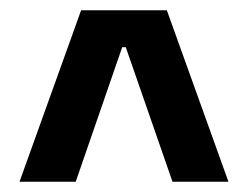

<svg xmlns="http://www.w3.org/2000/svg" viewBox="-20 -659 484 374"><path d="M138 -639H305L425 -305H316L225 -567H218L127.5 -305H18Z"/></svg>

Font: Anek Gujarati SemiBold
Style: Regular
Weight: 600
Designer: Mrunmayee Ghaisas (Gujarati), Yesha Goshar (Latin)
Foundry: Ek Type
Version: Version 1.003